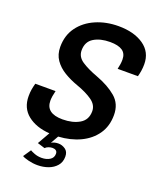

<svg xmlns="http://www.w3.org/2000/svg" viewBox="-172 -850 961 1170"><g transform="rotate(20 308.5 -265.0)"><path d="M291.5 49.5Q315 49.5 336.2 64Q357.5 78.5 357.5 111Q357.5 146.5 337 170.2Q316.5 194 284 205.8Q251.5 217.5 215 217.5Q185 217.5 155 210Q125 202.5 114.5 195L148 145.5Q155.5 150.5 176.8 158.8Q198 167 223.5 167Q254 167 276 153.5Q298 140 298 114Q298 100 289.2 93.5Q280.5 87 266.5 87Q254.5 87 241.2 91.8Q228 96.5 220.5 105L172 90L217.5 10Q130 4 75.5 -39.2Q21 -82.5 21 -160Q21 -184 24.2 -203Q27.5 -222 33.5 -244.5H165Q155 -205 155 -179.5Q155 -97 263 -97Q328 -97 372.5 -123Q417 -149 417 -205.5Q417 -246 378.2 -273.5Q339.5 -301 276 -323.5Q229 -340 188.8 -364.2Q148.5 -388.5 124 -423.8Q99.5 -459 99.5 -508Q99.5 -583 139 -636.8Q178.5 -690.5 245 -719.2Q311.5 -748 391.5 -748Q492 -748 554.5 -704.8Q617 -661.5 617 -582.5Q617 -561 613.8 -540.2Q610.5 -519.5 605.5 -501.5H474Q477.5 -517 480 -532.5Q482.5 -548 482.5 -563Q482.5 -603.5 455.5 -621.5Q428.5 -639.5 376 -639.5Q312.5 -639.5 270.8 -614Q229 -588.5 229 -532.5Q229 -490.5 268 -464.5Q307 -438.5 371 -415Q450.5 -385.5 500 -343.2Q549.5 -301 549.5 -229Q549.5 -156 513.2 -104.2Q477 -52.5 414.8 -23.2Q352.5 6 274.5 10.5L246 61Q265.5 49.5 291.5 49.5Z"/></g></svg>

Font: Epilogue SemiBold
Style: Italic
Weight: 600
Italic angle: -12°
Designer: Tyler Finck
Foundry: Etcetera Type Co
Version: Version 2.111; ttfautohint (v1.8.3)